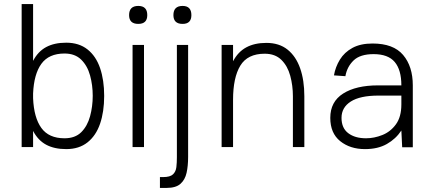

<svg xmlns="http://www.w3.org/2000/svg" viewBox="-20 -720 2127 940"><path d="M142 0H86V-700H142V-422Q166 -468 206 -489.5Q246 -511 304 -511Q367 -511 408.5 -478Q450 -445 470 -386.5Q490 -328 490 -251V-250Q490 -173 470 -114.5Q450 -56 408.5 -23Q367 10 304 10Q246 10 206 -11.5Q166 -33 142 -79ZM296 -458Q219 -458 182.5 -407.5Q146 -357 142 -262V-239Q146 -144 182.5 -93.5Q219 -43 296 -43Q348 -43 378 -73Q408 -103 421 -151Q434 -199 434 -251Q434 -303 421 -350.5Q408 -398 377.5 -428Q347 -458 296 -458Z M612 -646Q612 -691 657 -691Q701 -691 701 -646Q701 -603 657 -603Q612 -603 612 -646ZM629 -500H685V0H629Z M829 -646Q829 -691 874 -691Q917 -691 917 -646Q917 -603 874 -603Q829 -603 829 -646ZM846 -500H901V48Q901 92 893.5 126Q886 160 863.5 180Q841 200 796 200H763V147H778Q813 147 827 133.5Q841 120 843.5 98Q846 76 846 50Z M1065 0V-500H1121V-420Q1145 -466 1185.5 -488Q1226 -510 1284 -510Q1347 -510 1388 -477Q1429 -444 1449.5 -385.5Q1470 -327 1470 -249V0H1414V-249Q1414 -301 1401 -349Q1388 -397 1357.5 -427Q1327 -457 1276 -457Q1192 -457 1156.5 -398.5Q1121 -340 1121 -231V0Z M1767 10Q1694 10 1645.5 -29Q1597 -68 1597 -143Q1597 -222 1660 -262Q1723 -302 1831 -302H1945Q1945 -378 1912.5 -416.5Q1880 -455 1809 -455Q1743 -455 1711 -424Q1679 -393 1671 -347L1615 -351Q1622 -392 1644 -428Q1666 -464 1705.5 -485.5Q1745 -507 1804 -507Q1906 -507 1953.5 -451Q2001 -395 2001 -302V1H1949L1945 -81Q1918 -40 1874 -15Q1830 10 1767 10ZM1772 -43Q1812 -43 1852 -59Q1892 -75 1918.5 -111.5Q1945 -148 1945 -209V-252H1833Q1743 -252 1697.5 -223Q1652 -194 1652 -143Q1652 -93 1685 -68Q1718 -43 1772 -43Z"/></svg>

Font: Haskoy Light
Style: Regular
Weight: 300
Designer: Ertekin Erdin
Foundry: Ertekin Erdin
Version: Version 2.000; ttfautohint (v1.8.4.7-5d5b)